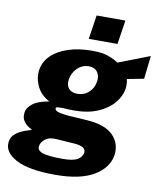

<svg xmlns="http://www.w3.org/2000/svg" viewBox="-124 -792 868 1039"><g transform="rotate(10 310.0 -273.0)"><path d="M250.5 171Q103.5 171 33.8 133.2Q-36 95.5 -28 38.5Q-25 14.5 -9 -1Q7 -16.5 26.8 -25.8Q46.5 -35 63 -39.8Q79.5 -44.5 84.5 -46.5Q79 -50 63.8 -59.5Q48.5 -69 36.8 -87Q25 -105 29 -134Q32.5 -159.5 61.5 -182Q90.5 -204.5 151 -214.5Q104 -238 82.2 -282.5Q60.5 -327 67 -372.5Q73.5 -418.5 108.2 -452.8Q143 -487 200.5 -506Q258 -525 332.5 -525Q389 -525 421.2 -513Q453.5 -501 477 -485.5Q497 -493.5 527.5 -505Q558 -516.5 590.2 -529Q622.5 -541.5 649 -552L634.5 -424.5L543 -407Q548.5 -379 545.5 -355Q539.5 -313 508 -275Q476.5 -237 421.5 -213.2Q366.5 -189.5 289.5 -189.5Q276 -189.5 257.2 -190.2Q238.5 -191 230 -192Q209 -192 199.5 -190.8Q190 -189.5 190.5 -182.5Q192.5 -170 212.5 -164.8Q232.5 -159.5 264.5 -156.5Q282 -155 309.8 -153.8Q337.5 -152.5 367.5 -150Q469.5 -143.5 513.2 -98.8Q557 -54 548.5 9.5Q538.5 80 463.8 125.5Q389 171 250.5 171ZM292.5 -281.5Q329 -281.5 355.2 -305.2Q381.5 -329 386.5 -367Q391 -398.5 375.5 -418.8Q360 -439 329.5 -439Q292.5 -439 265.8 -412.8Q239 -386.5 233.5 -348.5Q229.5 -318 245 -299.8Q260.5 -281.5 292.5 -281.5ZM275 79Q333 79 357.2 64.2Q381.5 49.5 385 25Q389 -8.5 324 -13.5L220.5 -20.5Q183 -22.5 161.8 -5.5Q140.5 11.5 137.5 33.5Q134 58.5 167.2 68.8Q200.5 79 275 79ZM302 -585 322 -717H480L460 -585Z"/></g></svg>

Font: Public Sans ExtraBold
Style: Italic
Weight: 800
Italic angle: -8°
Designer: The Public Sans project authors (U.S. Web Design System). Libre Franklin designed by Pablo Impallari and Rodrigo Fuenzal
Version: Version 1.007; ttfautohint (v1.8.1) -l 8 -r 50 -G 200 -x 14 